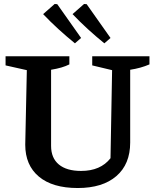

<svg xmlns="http://www.w3.org/2000/svg" viewBox="-20 -935 782 966"><path d="M371 11Q244 11 175.5 -46.5Q107 -104 107 -207L115 -582L8 -606V-652H329V-611Q311 -602 289 -595.5Q267 -589 237 -584V-201Q237 -140 276 -107.5Q315 -75 388 -75Q486 -75 536 -139L544 -582L444 -606V-652H732V-611Q688 -592 635 -584V-218Q635 -109 565.5 -49Q496 11 371 11ZM357 -717Q314 -752 274 -788.5Q234 -825 197 -864L255 -915L268 -914L388 -744ZM505 -717Q462 -752 422 -788.5Q382 -825 345 -864L403 -915L416 -914L536 -744Z"/></svg>

Font: Piazzolla SemiBold
Style: Regular
Weight: 600
Designer: Juan Pablo del Peral
Foundry: Huerta Tipografica
Version: Version 1.330